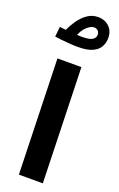

<svg xmlns="http://www.w3.org/2000/svg" viewBox="-179 -995 643 1040"><g transform="rotate(20 142.0 -474.5)"><path d="M82 0 63 -663H201L220 0ZM144 -759Q124 -759 97.5 -761Q71 -763 47 -765.5Q23 -768 11 -770L17 -828Q24 -827 33 -826Q42 -825 53 -824Q65 -852 85 -881Q105 -910 132.5 -929.5Q160 -949 195 -949Q233 -949 258.5 -925Q284 -901 284 -860Q284 -833 271.5 -810Q259 -787 229 -773Q199 -759 144 -759ZM193 -889Q175 -889 153.5 -870Q132 -851 119 -819Q133 -818 144 -818Q193 -818 208.5 -829.5Q224 -841 224 -856Q224 -873 214.5 -881Q205 -889 193 -889Z"/></g></svg>

Font: Noto Sans Arabic ExtCond
Style: Bold
Weight: 700
Width: 2
Designer: Monotype Design Team, Nadine Chahine, Nizar Qandah and Khaled Hosny
Foundry: Monotype Imaging Inc.
Version: Version 2.012; ttfautohint (v1.8.4.7-5d5b)